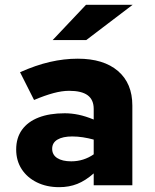

<svg xmlns="http://www.w3.org/2000/svg" viewBox="-20 -767 640 795"><path d="M225 8Q173 8 132.5 -12Q92 -32 69.5 -67Q47 -102 47 -148Q47 -196 71 -229.5Q95 -263 140 -280.5Q185 -298 248 -298Q276 -298 305 -292Q334 -286 368 -272V-316Q368 -354 343 -372.5Q318 -391 266 -391Q237 -391 201.5 -381.5Q166 -372 121 -353L63 -468Q128 -497 186.5 -510.5Q245 -524 302 -524Q409 -524 468.5 -473Q528 -422 528 -330V0H368V-49Q334 -19 300 -5.5Q266 8 225 8ZM196 -151Q196 -126 217 -112.5Q238 -99 275 -99Q301 -99 324.5 -106.5Q348 -114 368 -128V-189Q346 -195 323.5 -198.5Q301 -202 279 -202Q240 -202 218 -189Q196 -176 196 -151ZM198 -601 336 -747H529L337 -601Z"/></svg>

Font: Red Hat Mono VF Light
Style: Regular
Weight: 300
Monospace: yes
Designer: Pentagram, MCKL
Foundry: Pentagram, MCKL
Version: Version 1.023